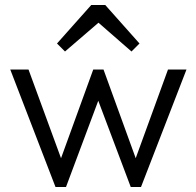

<svg xmlns="http://www.w3.org/2000/svg" viewBox="-20 -748 786 768"><path d="M202 0 21 -470H94L237 -80L211 -79L353 -470H394L536 -79L510 -80L652 -470H726L544 0H503L358 -385H388L244 0ZM240 -542 208 -574 345 -728H401L538 -574L506 -542L350 -678L397 -677Z"/></svg>

Font: Outfit Thin Light
Style: Regular
Weight: 300
Version: Version 1.100;gftools[0.9.27]